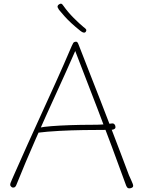

<svg xmlns="http://www.w3.org/2000/svg" viewBox="-20 -1017 800 1054"><path d="M69 0Q67 6 61.5 10Q56 14 47 12Q43 10 38.5 4.5Q34 -1 38 -13Q40 -19 44 -27.5Q48 -36 56 -55Q94 -142 131 -223.5Q168 -305 206 -388.5Q244 -472 286 -564.5Q328 -657 374 -765Q378 -773 381.5 -780Q385 -787 396 -788Q402 -789 405.5 -784Q409 -779 413 -768Q419 -754 435.5 -710.5Q452 -667 477 -604Q502 -541 530.5 -467.5Q559 -394 588 -318.5Q617 -243 643 -174.5Q669 -106 688 -55Q692 -45 701.5 -25Q711 -5 711 3Q711 10 704 13.5Q697 17 690 17Q681 17 676.5 9.5Q672 2 670 -5Q633 -107 593.5 -213Q554 -319 516 -418Q478 -517 446 -599.5Q414 -682 393 -737Q344 -625 288 -503Q232 -381 176 -254Q120 -127 69 0ZM170 -297Q170 -301 172 -304.5Q174 -308 179.5 -311Q185 -314 196 -316Q218 -321 262.5 -324.5Q307 -328 365 -330Q423 -332 484 -332Q505 -332 521 -332.5Q537 -333 548.5 -334Q560 -335 570.5 -336.5Q581 -338 592 -339Q603 -341 608.5 -334.5Q614 -328 614 -319Q614 -313 609 -309.5Q604 -306 596.5 -305Q589 -304 580.5 -304Q572 -304 564 -304Q506 -304 439 -303Q372 -302 305.5 -298.5Q239 -295 183 -288Q179 -287 174.5 -289.5Q170 -292 170 -297ZM422 -847Q392 -871 371 -890.5Q350 -910 334.5 -927.5Q319 -945 304 -963Q295 -976 296 -982.5Q297 -989 304 -993Q311 -998 316.5 -996.5Q322 -995 329 -984Q353 -950 384.5 -918.5Q416 -887 438 -869Q448 -862 452 -856.5Q456 -851 451 -843Q447 -837 439.5 -838Q432 -839 422 -847Z"/></svg>

Font: Playpen Sans Thin
Style: Regular
Weight: 250
Designer: Laura Meseguer, Veronika Burian, José Scaglione
Foundry: TypeTogether
Version: Version 1.001